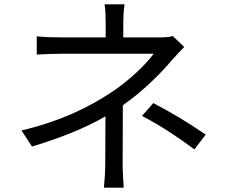

<svg xmlns="http://www.w3.org/2000/svg" viewBox="-20 -821 1040 883"><path d="M874 -134 926 -202C833 -265 779 -297 685 -347L633 -288C727 -238 787 -198 874 -134ZM827 -605 775 -655C758 -650 735 -649 712 -649H547V-713C547 -741 549 -779 553 -801H461C465 -779 466 -741 466 -713V-649H270C237 -649 181 -650 149 -654V-570C180 -572 237 -574 272 -574C317 -574 640 -574 687 -574C653 -527 573 -448 484 -391C393 -332 268 -266 79 -221L127 -147C262 -188 372 -232 465 -286L464 -68C464 -33 461 13 458 42H549C547 11 544 -33 544 -68L545 -337C637 -401 721 -485 771 -545C787 -563 809 -586 827 -605Z"/></svg>

Font: ChiuKong Gothic CL
Style: Regular
Weight: 400
Designer: Ryoko NISHIZUKA 西塚涼子 (kana, bopomofo & ideographs); Paul D. Hunt (Latin, Greek & Cyrillic); Sandoll Communications 산돌커뮤니
Foundry: Adobe
Version: Version 1.300